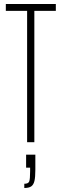

<svg xmlns="http://www.w3.org/2000/svg" viewBox="-20 -708 306 956"><path d="M115 0V-654H9V-688H258V-654H151V0ZM130 144V127H110V62H156V137Q156 174 151.5 193Q147 212 135.5 220Q124 228 101 228V207Q121 207 125.5 195.5Q130 184 130 144Z"/></svg>

Font: Saira Ultra Condensed Thin
Style: Regular
Weight: 100
Width: 1
Designer: Hector Gatti with collaboration of the Omnibus-Type team
Foundry: Omnibus-Type
Version: Version 1.001; ttfautohint (v1.8)